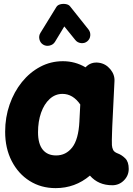

<svg xmlns="http://www.w3.org/2000/svg" viewBox="-20 -885 679 981"><path d="M553.7 61.5Q482.4 61.5 439.5 12.2Q363.8 76.2 264.2 76.2Q189.9 76.2 131.6 39.6Q73.2 2.9 39.8 -62.3Q6.3 -127.4 6.3 -211.9Q6.3 -285.6 29.1 -350.8Q51.8 -416 92 -465.8Q132.3 -515.6 185.8 -543.9Q239.3 -572.3 301.3 -572.3Q363.8 -572.3 417 -541Q444.3 -570.3 485.4 -564.5Q520 -559.6 543.5 -531.5Q566.9 -503.4 564.9 -470.2L553.7 -241.7Q553.2 -228 552.5 -208.3Q551.8 -188.5 551.5 -170.7Q551.3 -152.8 551.8 -143.6Q552.7 -129.9 558.1 -118.9Q563.5 -107.9 581.5 -101.1Q601.6 -93.8 619.6 -76.2Q637.7 -58.6 637.7 -22Q637.7 12.2 613 36.9Q588.4 61.5 553.7 61.5ZM266.6 -90.8Q316.9 -90.8 348.9 -131.6Q380.9 -172.4 385.7 -263.7Q385.7 -264.2 385.7 -265.1L390.1 -351.1Q352.5 -405.3 299.3 -405.3Q262.2 -405.3 233.9 -379.4Q205.6 -353.5 189.9 -309.1Q174.3 -264.6 174.3 -209.5Q174.3 -150.4 198.2 -120.6Q222.2 -90.8 266.6 -90.8ZM200.2 -657.2Q185.5 -666.5 181.4 -684.1Q177.2 -701.7 186.5 -716.8L267.6 -848.6Q273.9 -859.4 288.1 -863Q302.2 -866.7 316.9 -864Q331.5 -861.3 338.4 -852.1L432.1 -734.4Q442.9 -720.7 441.2 -702.6Q439.5 -684.6 425.3 -673.3Q411.6 -662.6 393.6 -664.8Q375.5 -667 364.7 -680.7L308.6 -750L260.7 -670.9Q251.5 -656.2 233.4 -652.1Q215.3 -647.9 200.2 -657.2Z"/></svg>

Font: Mikhak-DS2-FD Black
Style: Regular
Weight: 900
Designer: Amin Abedi
Version: Version 3.2